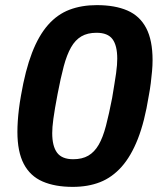

<svg xmlns="http://www.w3.org/2000/svg" viewBox="-20 -718 635 750"><path d="M264 12Q195 12 146.5 -9Q98 -30 73 -77.5Q48 -125 48 -203Q48 -223 49.5 -245.5Q51 -268 54 -292.5Q57 -317 62 -345Q79 -444 105 -511.5Q131 -579 167.5 -620.5Q204 -662 251.5 -680Q299 -698 358 -698Q429 -698 477.5 -677Q526 -656 551 -608.5Q576 -561 576 -483Q576 -463 574 -440.5Q572 -418 569 -393.5Q566 -369 561 -343Q545 -243 518.5 -175.5Q492 -108 455 -66.5Q418 -25 371 -6.5Q324 12 264 12ZM266 -96Q301 -96 325 -110Q349 -124 365.5 -152.5Q382 -181 394 -227Q406 -273 418 -335Q423 -366 427 -390Q431 -414 433.5 -432Q436 -450 437 -464Q438 -478 438 -489Q438 -540 419.5 -565Q401 -590 357 -590Q322 -590 298 -576Q274 -562 257.5 -533Q241 -504 229 -459Q217 -414 205 -351Q199 -320 195 -296Q191 -272 188.5 -254Q186 -236 185 -222.5Q184 -209 184 -198Q184 -147 203 -121.5Q222 -96 266 -96Z"/></svg>

Font: Archivo SemiBold
Style: Bold Italic
Weight: 700
Italic angle: -10°
Version: Version 2.001